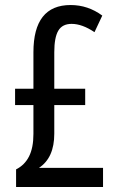

<svg xmlns="http://www.w3.org/2000/svg" viewBox="-20 -744 469 764"><path d="M261 -724Q330 -724 387 -682L356 -616Q307 -649 265 -649Q228 -649 212 -622Q196 -595 196 -536V-391H319V-326H196V-212Q196 -116 135 -76H390V0H44V-70Q78 -87 95.5 -121.5Q113 -156 113 -211V-326H40V-391H113V-536Q113 -724 261 -724Z"/></svg>

Font: Noto Sans Gurmukhi ExtraCondensed
Style: Regular
Weight: 400
Width: 2
Designer: Jelle Bosma - Monotype Design Team
Foundry: Monotype Imaging Inc.
Version: Version 2.004; ttfautohint (v1.8.4.7-5d5b)